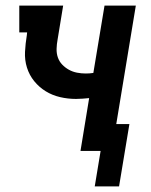

<svg xmlns="http://www.w3.org/2000/svg" viewBox="-20 -540 540 687"><path d="M319 127 340 0H268L299 -189Q288 -188 276 -187Q264 -186 252 -186Q223 -186 195 -192.5Q167 -199 143.5 -213.5Q120 -228 102.5 -249.5Q85 -271 76.5 -298Q68 -325 69.5 -354.5Q71 -384 76 -414L77 -424H49V-520H206L186 -398Q183 -382 182.5 -365.5Q182 -349 187 -334.5Q192 -320 202.5 -309Q213 -298 226.5 -290.5Q240 -283 255.5 -280Q271 -277 287 -277Q294 -277 300.5 -277.5Q307 -278 314 -279L354 -520H466L396 -96H443L406 127Z"/></svg>

Font: Iosevka Gothic
Style: Bold Italic
Weight: 700
Italic angle: -9°
Monospace: yes
Designer: Belleve Invis
Foundry: Belleve Invis
Version: Version 15.5.1; ttfautohint (v1.8.4)